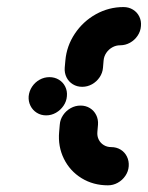

<svg xmlns="http://www.w3.org/2000/svg" viewBox="-20 -539 430 558"><path d="M63.3 -259.3Q64.8 -274.4 73.3 -287.2Q81.9 -300 95.2 -307.4Q108.5 -314.8 123.7 -314.8Q138.9 -314.8 151.1 -307.4Q163.3 -300 169.6 -287.2Q175.9 -274.4 174.4 -259.3Q173.3 -244.4 164.6 -231.7Q155.9 -218.9 142.6 -211.3Q129.3 -203.7 114.1 -203.7Q98.9 -203.7 86.9 -211.3Q74.8 -218.9 68.5 -231.7Q62.2 -244.4 63.3 -259.3ZM354.1 -55.9Q353 -40.7 344.3 -28Q335.6 -15.2 322.2 -7.8Q308.9 -0.4 293.7 -0.4Q251.1 -0.4 217.2 -21.1Q183.3 -41.9 165.7 -77.6Q148.1 -113.3 151.9 -155.6L153.7 -176.7Q154.8 -191.9 163.5 -204.6Q172.2 -217.4 185.6 -224.8Q198.9 -232.2 214.1 -232.2Q229.3 -232.2 241.3 -224.8Q253.3 -217.4 259.6 -204.6Q265.9 -191.9 264.8 -176.7L263 -155.6Q261.9 -143.3 266.9 -133.3Q271.9 -123.3 281.5 -117.4Q291.1 -111.5 303.3 -111.5Q318.5 -111.5 330.6 -104.1Q342.6 -96.7 348.9 -83.9Q355.2 -71.1 354.1 -55.9ZM218.9 -286.7Q203.7 -286.7 191.7 -294.1Q179.6 -301.5 173.3 -314.3Q167 -327 168.1 -342.2L170 -363.3Q173.7 -405.6 197.6 -441.3Q221.5 -477 258.9 -497.8Q296.3 -518.5 338.9 -518.5Q354.1 -518.5 366.3 -511.1Q378.5 -503.7 384.8 -490.9Q391.1 -478.1 389.6 -463Q388.5 -447.8 379.8 -435Q371.1 -422.2 357.8 -414.8Q344.4 -407.4 329.3 -407.4Q317 -407.4 306.5 -401.5Q295.9 -395.6 289.1 -385.6Q282.2 -375.6 281.1 -363.3L279.3 -342.2Q278.1 -327 269.4 -314.3Q260.7 -301.5 247.4 -294.1Q234.1 -286.7 218.9 -286.7Z"/></svg>

Font: 26F Galaxy Sans Oblique
Style: Regular
Weight: 400
Italic angle: -5°
Designer: C₂₉H₂₅N₃O₅
Version: Version 1.200;FEAKit 1.0